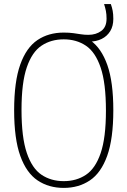

<svg xmlns="http://www.w3.org/2000/svg" viewBox="-20 -908 622 937"><path d="M291 9Q218 9 163.5 -27.5Q109 -64 79 -147.2Q49 -230.5 49 -370Q49 -509.5 78.8 -592.8Q108.5 -676 162.8 -712.5Q217 -749 291 -749Q318 -749 337.8 -746.2Q357.5 -743.5 374.5 -740.8Q391.5 -738 411 -738Q448.5 -738 474.2 -757Q500 -776 500 -817Q500 -838 496.8 -854.5Q493.5 -871 488 -888H521Q527 -871 530 -854.8Q533 -838.5 533 -816Q533 -780.5 517.8 -755.8Q502.5 -731 476 -718Q449.5 -705 416 -705L421 -711Q474.5 -673.5 503.8 -590.8Q533 -508 533 -370Q533 -230.5 503 -147.2Q473 -64 418.5 -27.5Q364 9 291 9ZM291 -24Q353 -24 399.2 -54.8Q445.5 -85.5 471.2 -160.5Q497 -235.5 497 -368Q497 -502.5 471.2 -578.2Q445.5 -654 399.2 -685Q353 -716 291 -716Q229 -716 182.8 -685.2Q136.5 -654.5 110.8 -579.5Q85 -504.5 85 -372Q85 -237.5 110.8 -161.8Q136.5 -86 182.8 -55Q229 -24 291 -24Z"/></svg>

Font: Encode Sans Condensed Thin
Style: Regular
Weight: 100
Width: 3
Designer: Multiple Designers
Foundry: Impallari Type
Version: Version 3.002